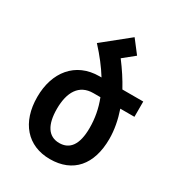

<svg xmlns="http://www.w3.org/2000/svg" viewBox="-185 -886 932 1012"><g transform="rotate(30 281.5 -380.0)"><path d="M490 -239C490 -294 479 -350 460 -406H546V-499H419C394 -545 364 -591 329 -637L397 -692L337 -770L183 -646L180 -644C226 -594 263 -546 292 -499H280C134 -499 50 -391 50 -241C50 -87 134 10 271 10C411 10 490 -82 490 -239ZM296 -406H339C361 -350 371 -294 371 -237C371 -135 335 -88 271 -88C204 -88 171 -143 171 -238C171 -340 210 -406 296 -406Z"/></g></svg>

Font: Noto Sans Armenian SemiCondensed SemiBold
Style: Regular
Weight: 600
Width: 4
Designer: Monotype Design Team
Foundry: Monotype Imaging Inc.
Version: Version 2.008